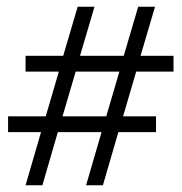

<svg xmlns="http://www.w3.org/2000/svg" viewBox="-20 -551 540 571"><path d="M56 0 102 -158H4V-205H116L155 -338H56V-385H168L211 -531H261L218 -385H348L391 -531H441L398 -385H496V-338H385L346 -205H444V-158H332L286 0H236L282 -158H152L106 0ZM166 -205H296L335 -338H205Z"/></svg>

Font: Spectral SC Medium
Style: Regular
Weight: 500
Designer: Jean-Baptiste Levee
Foundry: Production Type
Version: Version 2.001